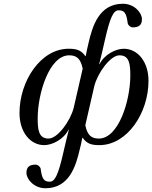

<svg xmlns="http://www.w3.org/2000/svg" viewBox="-20 -762 812 1024"><path d="M84 -159C84 -58 141 12 216 12C259 12 320 -19 345 -70H347C347 -70 338 -35 332 -9L317 55C292 164 274 207 246 207C216 207 204 195 197 139C195 127 182 116 170 116C138 116 121 128 121 160C121 194 162 242 222 242C350 242 385 123 406 32L412 7C413 1 419 -27 419 -27H421C444 6 470 12 510 12C659 12 772 -160 772 -331C772 -432 715 -502 640 -502C597 -502 536 -471 511 -420H509C509 -420 518 -455 524 -481L541 -555C566 -664 584 -707 612 -707C642 -707 654 -695 661 -639C663 -627 676 -616 688 -616C720 -616 737 -628 737 -660C737 -694 696 -742 636 -742C508 -742 473 -623 452 -532L444 -497C443 -491 437 -463 437 -463H435C412 -496 386 -502 346 -502C197 -502 84 -330 84 -159ZM181 -131C181 -264 243 -467 349 -467C388 -467 410 -450 421 -396L373 -187C355 -116 287 -23 239 -23C186 -23 181 -70 181 -131ZM435 -94 483 -303C501 -374 569 -467 617 -467C670 -467 675 -420 675 -359C675 -226 613 -23 507 -23C468 -23 446 -40 435 -94Z"/></svg>

Font: Heuristica
Style: Italic
Weight: 400
Italic angle: -13°
Version: Version 1.0.1